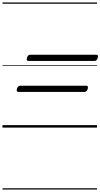

<svg xmlns="http://www.w3.org/2000/svg" viewBox="-20 -1030 811 1550"><path d="M210 -538Q200 -538 197 -544Q194 -550 198 -564Q205 -588 225 -588H757Q768 -588 770 -581.5Q772 -575 769 -562Q762 -538 743 -538ZM129 -288Q119 -288 116 -294Q113 -300 117 -314Q124 -338 144 -338H676Q687 -338 689 -331.5Q691 -325 688 -312Q681 -288 662 -288ZM0 490H763V500H0ZM0 -20H763V0H0ZM0 -505H763V-500H0ZM0 -1010H763V-1000H0Z"/></svg>

Font: Playwrite AU TAS Guides
Style: Regular
Weight: 400
Designer: Veronika Burian, José Scaglione
Foundry: TypeTogether
Version: Version 1.003